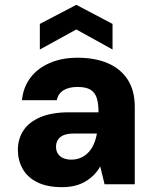

<svg xmlns="http://www.w3.org/2000/svg" viewBox="-20 -763 643 795"><path d="M237 12Q175 12 134 -8.5Q93 -29 73.5 -64.5Q54 -100 54 -142Q54 -187 76.5 -222Q99 -257 146.5 -277.5Q194 -298 267 -298H388Q388 -334 380.5 -357.5Q373 -381 354 -392Q335 -403 301 -403Q266 -403 243.5 -389.5Q221 -376 215 -348H71Q76 -401 105.5 -440.5Q135 -480 185.5 -502Q236 -524 301 -524Q374 -524 427 -501Q480 -478 509 -433Q538 -388 538 -321V0H413L395 -74Q384 -54 368.5 -38.5Q353 -23 333.5 -11.5Q314 0 290 6Q266 12 237 12ZM275 -102Q297 -102 315 -110Q333 -118 346.5 -132.5Q360 -147 368.5 -166.5Q377 -186 381 -209V-210H285Q260 -210 244 -203.5Q228 -197 220 -184.5Q212 -172 212 -156Q212 -138 220 -126Q228 -114 242.5 -108Q257 -102 275 -102ZM145 -558V-664L296 -743L446 -664V-558L296 -641Z"/></svg>

Font: DM Sans 12pt Black
Style: Regular
Weight: 900
Version: Version 4.004;gftools[0.9.30]